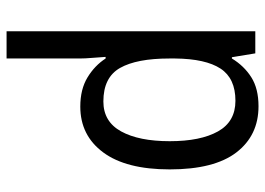

<svg xmlns="http://www.w3.org/2000/svg" viewBox="-134 -452 826 599"><g transform="rotate(90 279.5 -153.0)"><path d="M312 -546Q403 -546 456 -477Q509 -408 509 -269Q509 -133 456 -61.5Q403 10 313 10Q259 10 222 -12.5Q185 -35 163 -69H158Q159 -51 161 -28Q163 -5 163 13V240H78V-536H147L159 -463H163Q186 -501 221.5 -523.5Q257 -546 312 -546ZM295 -474Q225 -474 194.5 -427.5Q164 -381 163 -286V-268Q163 -166 192.5 -114Q222 -62 297 -62Q360 -62 390.5 -117.5Q421 -173 421 -269Q421 -365 390.5 -419.5Q360 -474 295 -474Z"/></g></svg>

Font: Noto Sans SemiCondensed
Style: Regular
Weight: 400
Width: 4
Designer: Monotype Design Team
Foundry: Monotype Imaging Inc.
Version: Version 2.013; ttfautohint (v1.8.4.7-5d5b)